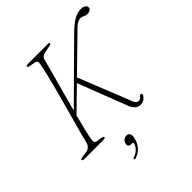

<svg xmlns="http://www.w3.org/2000/svg" viewBox="-252 -864 1254 1254"><g transform="rotate(-45 375.0 -237.5)"><path d="M154 -63.5Q150 -45.5 154 -35.5Q158 -25.5 174.5 -23.5L206.5 -18.5Q223.5 -16.5 223.5 -7Q223.5 -3.5 217.8 -1.8Q212 0 205 0H28.5Q13 0 13 -8Q12 -16.5 31 -18.5L66 -23Q102 -27 114.5 -62.5Q120 -87.5 131.8 -131.2Q143.5 -175 158.8 -230Q174 -285 190.2 -344.2Q206.5 -403.5 221.5 -460Q236.5 -516.5 247.5 -563.2Q258.5 -610 263.5 -639Q267.5 -655.5 263.5 -664Q259.5 -672.5 243.5 -675L210 -681Q191.5 -683.5 191.5 -693Q191.5 -700 218 -700H391.5Q406 -700 406 -694Q406 -689 401.5 -686.8Q397 -684.5 384 -682L346.5 -674Q312.5 -669 305 -644Q296 -607 279.2 -545.8Q262.5 -484.5 242.5 -412.8Q222.5 -341 204.5 -272.5L570 -634Q610.5 -673.5 642.2 -691.2Q674 -709 709 -709Q728 -709 739.2 -700.5Q750.5 -692 750.5 -680.5Q750.5 -669.5 740.2 -662.2Q730 -655 715.5 -655Q698.5 -655 687 -662Q675.5 -669 661 -669Q648.5 -669 630.5 -658.5Q612.5 -648 590 -623.5L372.5 -411L509.5 -68.5Q518 -40.5 527.5 -28.5Q537 -16.5 551 -16.5Q567.5 -16.5 576 -32.5Q582.5 -41.5 592.5 -38Q596.5 -37 597.5 -32.2Q598.5 -27.5 595.5 -22.5Q587.5 -8.5 573.5 0.5Q559.5 9.5 539 9.5Q517.5 9.5 501 -6.2Q484.5 -22 472 -58.5L346 -385L195 -237.5Q180 -180 168.8 -133.8Q157.5 -87.5 154 -63.5ZM314.5 148.5Q300 148.5 294 139.5Q288 130.5 291.5 118Q295 103.5 306.8 94.5Q318.5 85.5 332.5 85.5Q348.5 85.5 356.2 98.8Q364 112 355.5 142.5Q346.5 177.5 323.2 201.2Q300 225 270 233.5Q259.5 236.5 258 230Q257 223 267 220.5Q291.5 212.5 308.8 195.5Q326 178.5 331 160Q334 148.5 323 148.5Z"/></g></svg>

Font: Fraunces 9pt S000 Thin
Style: Italic
Weight: 100
Italic angle: -16°
Version: Version 1.000; ttfautohint (v1.8.3)